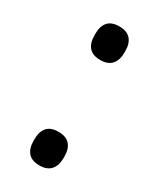

<svg xmlns="http://www.w3.org/2000/svg" viewBox="-131 -504 462 560"><g transform="rotate(30 100.0 -224.0)"><path d="M100.5 9.5Q74.5 9.5 62.2 -4.8Q50 -19 50 -45V-50Q50 -75.5 62.2 -89.5Q74.5 -103.5 100.5 -103.5Q126 -103.5 138.5 -89.5Q151 -75.5 151 -50V-45Q151 -19 138.5 -4.8Q126 9.5 100.5 9.5ZM100.5 -345.5Q74.5 -345.5 62.2 -359.8Q50 -374 50 -400V-405Q50 -430.5 62.2 -444.5Q74.5 -458.5 100.5 -458.5Q126 -458.5 138.5 -444.5Q151 -430.5 151 -405V-400Q151 -374 138.5 -359.8Q126 -345.5 100.5 -345.5Z"/></g></svg>

Font: Anek Bangla
Style: Regular
Weight: 400
Designer: Sulekha Rajkumar (Bangla), Yesha Goshar (Latin)
Foundry: Ek Type
Version: Version 1.003